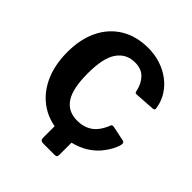

<svg xmlns="http://www.w3.org/2000/svg" viewBox="-234 -907 1194 1194"><g transform="rotate(45 362.5 -310.5)"><path d="M340.6 130.6Q314.2 130.6 314.2 107.3V-55H460.7V109.9Q460.7 120.6 456.2 125.6Q451.7 130.6 438.9 130.6ZM382.1 -752Q440.2 -752 490.9 -735.3Q541.5 -718.6 581.3 -688.6Q621 -658.6 646.5 -618.6Q672 -578.6 680.3 -531.8Q684.2 -515.7 681.4 -511Q678.6 -506.2 669.6 -504.8L534.6 -495.8Q525.9 -495.5 523.3 -499.3Q520.7 -503.1 519 -511.4Q508.4 -563.1 476.4 -596.7Q444.4 -630.2 387 -630.2Q312 -630.2 269.6 -569.8Q227.2 -509.3 227.2 -374.4Q227.2 -239.8 267.5 -179.4Q307.7 -118.9 388.6 -118.9Q446.6 -118.9 488.7 -147.9Q530.8 -176.8 557.9 -246.6Q562.1 -256 579.6 -252.8L678.5 -232.2Q682.6 -231.2 687 -226.4Q691.4 -221.7 689 -206.6Q684 -185.7 669.6 -157.7Q655.1 -129.7 631.1 -100.3Q607.1 -70.8 571.6 -45.9Q536 -21 489 -5.5Q441.9 10 382.4 10Q278.6 10 202.4 -38.8Q126.2 -87.6 85 -174.9Q43.8 -262.3 43.8 -377.3Q43.8 -492.6 85 -576.4Q126.2 -660.3 202.3 -706.1Q278.4 -752 382.1 -752Z"/></g></svg>

Font: Libre Franklin Thin
Style: Regular
Weight: 100
Designer: Pablo Impallari, Rodrigo Fuenzalida, Nhung Nguyen
Foundry: Impallari Type
Version: Version 3.000